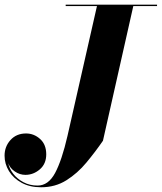

<svg xmlns="http://www.w3.org/2000/svg" viewBox="-52 -770 691 820"><path d="M-16.6 -73Q-12.5 -50 4.4 -28.1Q21.2 -6.1 48.1 8.2Q75 22.5 108.6 22.5Q154.5 22.5 183.3 -31.2Q212.2 -85 236.3 -189.9L362.1 -744.1H228.5V-750H618.7V-744.1H517.3L387.7 -168.9Q355.2 -121.6 317.1 -75.8Q279.1 -30 231.6 -0.1Q184.1 29.8 123.5 29.8Q75.2 29.8 40.2 10.6Q5.1 -8.5 -13.7 -39.3Q-32.5 -70.1 -32.5 -105Q-32.5 -144 -7.2 -172Q18.1 -200 59.3 -200Q93 -200 119.3 -176.4Q145.5 -152.8 145.5 -110.8Q145.5 -70.3 118.2 -46.8Q90.8 -23.2 56.4 -23.2Q32.5 -23.2 11.4 -37.6Q-9.8 -52 -16.6 -73Z"/></svg>

Font: Bodoni* 36
Style: Bold Italic
Weight: 700
Italic angle: -13°
Version: Version 2.000; ttfautohint (v1.8.1)